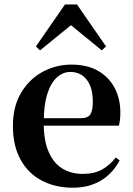

<svg xmlns="http://www.w3.org/2000/svg" viewBox="-20 -850 612 886"><path d="M316.2 16.2Q235.8 16.2 173.2 -16.5Q110.6 -49.1 75.1 -113Q39.6 -176.9 39.6 -268.8Q39.6 -358.8 77.6 -422.2Q115.5 -485.7 177.2 -518.8Q238.9 -551.9 309.4 -551.9Q383.1 -551.9 433.5 -522.5Q483.8 -493.1 509.6 -443.2Q535.4 -393.3 535.4 -330.9Q535.4 -296.1 528.7 -270.2H98.1V-304.6H353.4Q385.5 -304.6 396.9 -322.2Q408.3 -339.8 408.3 -380.4Q408.3 -446.3 380.2 -482.2Q352.1 -518 304.1 -518Q270.7 -518 242.6 -492.9Q214.6 -467.8 198.1 -416Q181.7 -364.1 181.7 -282.7Q181.7 -200.5 204.9 -148.2Q228 -95.8 268.8 -71.7Q309.5 -47.5 361.4 -47.5Q414.4 -47.5 450.9 -67.7Q487.3 -87.9 514.2 -123.2L532.1 -109.9Q500.6 -49.8 445.7 -16.8Q390.7 16.2 316.2 16.2ZM449.6 -617.5 268.7 -765.6H346.6L164.7 -617.5L145.8 -635.9L279.9 -829.5H335.1L469.2 -635.9Z"/></svg>

Font: Source Han Serif JP VF
Style: Regular
Weight: 250
Designer: Ryoko NISHIZUKA 西塚涼子 (kana & ideographs); Frank Grießhammer (Latin, Greek & Cyrillic); Wenlong ZHANG 张文龙 (bopomofo); San
Foundry: Adobe
Version: Version 2.001;hotconv 1.1.0;makeotfexe 2.6.0